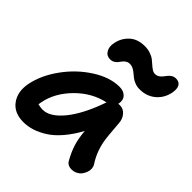

<svg xmlns="http://www.w3.org/2000/svg" viewBox="-209 -961 1079 1079"><g transform="rotate(45 330.5 -421.5)"><path d="M240.2 -623Q212.4 -623 198.7 -646.7Q185.1 -670.4 191.9 -702.1Q200.2 -749 234.6 -781.5Q269 -814 327.1 -814Q352.1 -814 372.8 -806.6Q393.6 -799.3 406.7 -788.8Q419.9 -778.3 431.2 -768.1Q442.4 -757.8 453.9 -750.5Q465.3 -743.2 477.1 -743.2Q490.7 -743.2 501.5 -750Q512.2 -756.8 519.8 -766.6Q527.3 -776.4 534.9 -785.9Q542.5 -795.4 553.7 -802.2Q564.9 -809.1 579.1 -809.1Q605 -809.1 615.7 -791Q626.5 -772.9 620.1 -737.8Q608.9 -684.6 570.3 -652.8Q531.7 -621.1 478 -621.1Q457 -621.1 439.7 -627.7Q422.4 -634.3 410.6 -643.3Q398.9 -652.3 388.2 -661.6Q377.4 -670.9 365 -677.5Q352.5 -684.1 338.9 -684.1Q324.7 -684.1 314.5 -677.7Q304.2 -671.4 297.4 -662.4Q290.5 -653.3 283.7 -644.5Q276.9 -635.7 265.9 -629.4Q254.9 -623 240.2 -623ZM145 -28.8Q71.3 -28.8 35.4 -78.4Q-0.5 -127.9 14.2 -202.1Q31.2 -285.2 89.8 -366.2Q148.4 -447.3 230 -499.5Q311.5 -551.8 388.2 -551.8Q421.4 -551.8 439.5 -532.2Q457.5 -512.7 450.2 -479Q454.1 -480 460.9 -480Q490.7 -480 509.5 -457.5Q528.3 -435.1 529.8 -402.8Q537.1 -302.2 543 -270.5Q556.2 -200.2 594.2 -142.1Q601.1 -131.8 602.3 -117.2Q603.5 -102.5 598.4 -88.1Q593.3 -73.7 584 -61Q574.7 -48.3 559.1 -40.3Q543.5 -32.2 524.9 -32.2Q492.2 -32.2 479 -58.1Q455.6 -99.6 442.6 -140.1Q429.7 -180.7 424.8 -237.8Q394 -181.2 358.2 -139.2Q322.3 -97.2 285.6 -74Q249 -50.8 214.4 -39.8Q179.7 -28.8 145 -28.8ZM138.2 -180.2Q137.7 -176.8 136.5 -170.2Q135.3 -163.6 134.8 -160.2Q155.3 -154.8 172.9 -154.8Q230 -154.8 289.6 -227.3Q349.1 -299.8 396 -433.1Q396 -434.1 397.9 -438Q302.7 -417.5 229.2 -343.3Q155.8 -269 138.2 -180.2Z"/></g></svg>

Font: Shantell Sans Bouncy
Style: Italic
Weight: 600
Italic angle: -11.31°
Designer: Stephen Nixon, Anya Danilova, Shantell Martin
Foundry: Arrow Type
Version: Version 1.006;[9816181b4]